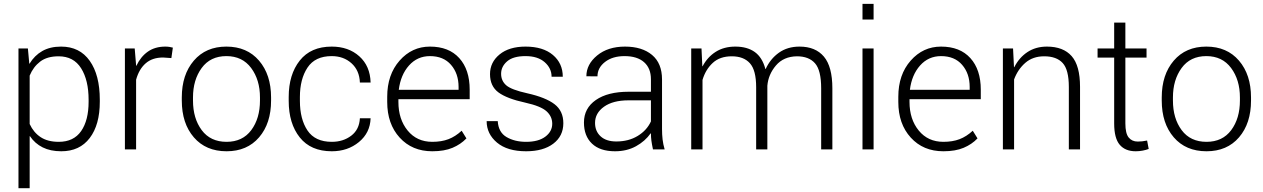

<svg xmlns="http://www.w3.org/2000/svg" viewBox="-20 -782 6613 1005"><path d="M502.4 -249.5Q502.4 -128.9 449.7 -59.6Q397 9.8 300.8 9.8Q244.1 9.8 203.4 -10.5Q162.6 -30.8 136.7 -69.3L135.3 -68.8V203.1H76.7V-528.3H126L133.3 -448.7L134.3 -448.2Q160.6 -491.7 201.4 -514.9Q242.2 -538.1 299.8 -538.1Q397 -538.1 449.7 -463.6Q502.4 -389.2 502.4 -259.8ZM443.8 -259.8Q443.8 -362.3 404.5 -424.8Q365.2 -487.3 286.6 -487.3Q226.6 -487.3 190.4 -459.7Q154.3 -432.1 135.3 -386.2V-132.8Q155.8 -88.4 192.9 -64Q230 -39.6 287.6 -39.6Q365.7 -39.6 404.8 -95.9Q443.8 -152.3 443.8 -249.5Z M877 -478 833.5 -481Q777.3 -481 742.4 -450.4Q707.5 -419.9 692.4 -364.7V0H633.8V-528.3H685.1L692.4 -440.4V-438L693.8 -437.5Q716.3 -485.4 753.9 -511.7Q791.5 -538.1 845.7 -538.1Q856.9 -538.1 867.4 -536.4Q877.9 -534.7 884.8 -532.7Z M931.6 -272Q931.6 -391.1 994.6 -464.6Q1057.6 -538.1 1165 -538.1Q1272.9 -538.1 1335.9 -464.6Q1398.9 -391.1 1398.9 -272V-255.9Q1398.9 -136.2 1336.2 -63.2Q1273.4 9.8 1166 9.8Q1057.6 9.8 994.6 -63.2Q931.6 -136.2 931.6 -255.9ZM990.2 -255.9Q990.2 -162.1 1035.9 -100.8Q1081.5 -39.6 1166 -39.6Q1249.5 -39.6 1295.2 -100.8Q1340.8 -162.1 1340.8 -255.9V-272Q1340.8 -363.8 1294.7 -426Q1248.5 -488.3 1165 -488.3Q1081.1 -488.3 1035.6 -426Q990.2 -363.8 990.2 -272Z M1716.8 -39.6Q1776.4 -39.6 1818.6 -71.8Q1860.8 -104 1863.8 -163.1H1919.9Q1917.5 -86.9 1858.9 -38.6Q1800.3 9.8 1716.8 9.8Q1606.9 9.8 1549.1 -62.7Q1491.2 -135.3 1491.2 -253.9V-274.4Q1491.2 -392.1 1549.1 -465.1Q1606.9 -538.1 1716.3 -538.1Q1804.2 -538.1 1860.8 -487.3Q1917.5 -436.5 1919.9 -350.1H1863.8Q1861.3 -413.6 1819.8 -450.9Q1778.3 -488.3 1716.3 -488.3Q1629.4 -488.3 1589.6 -428.2Q1549.8 -368.2 1549.8 -274.4V-253.9Q1549.8 -158.2 1589.6 -98.9Q1629.4 -39.6 1716.8 -39.6Z M2242.7 9.8Q2137.2 9.8 2072 -61.8Q2006.8 -133.3 2006.8 -248.5V-275.4Q2006.8 -391.1 2071.5 -464.6Q2136.2 -538.1 2230.5 -538.1Q2329.6 -538.1 2384 -477.8Q2438.5 -417.5 2438.5 -312.5V-262.7H2065.4V-248.5Q2065.4 -157.7 2113.8 -98.6Q2162.1 -39.6 2242.7 -39.6Q2291 -39.6 2327.4 -53.5Q2363.8 -67.4 2396.5 -97.7L2421.4 -57.6Q2391.6 -26.4 2348.6 -8.3Q2305.7 9.8 2242.7 9.8ZM2230.5 -488.3Q2164.6 -488.3 2120.8 -439.2Q2077.1 -390.1 2067.4 -312H2380.4V-326.7Q2380.4 -397 2340.8 -442.6Q2301.3 -488.3 2230.5 -488.3Z M2870.6 -134.3Q2870.6 -172.4 2840.8 -199.5Q2811 -226.6 2730 -244.6Q2633.3 -265.6 2589.1 -298.3Q2544.9 -331.1 2544.9 -394Q2544.9 -456.1 2595 -497.1Q2645 -538.1 2731 -538.1Q2822.3 -538.1 2874 -494.4Q2925.8 -450.7 2925.8 -380.4H2867.2Q2867.2 -424.8 2831.1 -456.5Q2794.9 -488.3 2731 -488.3Q2666 -488.3 2634.5 -460.9Q2603 -433.6 2603 -396Q2603 -358.9 2629.9 -335.4Q2656.7 -312 2740.7 -293.5Q2836.4 -272 2882.6 -236.6Q2928.7 -201.2 2928.7 -137.2Q2928.7 -69.8 2876.2 -30Q2823.7 9.8 2733.9 9.8Q2635.7 9.8 2581.5 -35.6Q2527.3 -81.1 2527.3 -147.9H2585.4Q2588.9 -89.4 2631.6 -64.5Q2674.3 -39.6 2733.9 -39.6Q2798.3 -39.6 2834.5 -66.7Q2870.6 -93.8 2870.6 -134.3Z M3397.9 0Q3392.1 -27.3 3389.6 -45.9Q3387.2 -64.5 3387.2 -83.5L3385.7 -84Q3356.9 -43 3309.1 -16.6Q3261.2 9.8 3199.2 9.8Q3120.6 9.8 3078.6 -30.3Q3036.6 -70.3 3036.6 -140.6Q3036.6 -215.3 3098.9 -258.5Q3161.1 -301.8 3270.5 -301.8H3387.2V-367.2Q3387.2 -424.8 3351.3 -456.5Q3315.4 -488.3 3249 -488.3Q3186.5 -488.3 3147 -457.8Q3107.4 -427.2 3107.4 -382.3L3049.3 -382.8Q3049.3 -445.3 3105.7 -491.7Q3162.1 -538.1 3251.5 -538.1Q3340.8 -538.1 3393.1 -494.4Q3445.3 -450.7 3445.3 -366.2V-106.4Q3445.3 -78.1 3448.2 -52.2Q3451.2 -26.4 3459 0ZM3206.1 -41.5Q3270.5 -41.5 3318.1 -70.6Q3365.7 -99.6 3387.2 -146.5V-256.8H3269.5Q3188.5 -256.8 3141.6 -223.4Q3094.7 -189.9 3094.7 -138.7Q3094.7 -95.2 3123.8 -68.4Q3152.8 -41.5 3206.1 -41.5Z M3651.9 -528.3 3656.2 -435.5 3657.7 -435.1Q3683.1 -483.4 3726.3 -510.7Q3769.5 -538.1 3829.1 -538.1Q3891.1 -538.1 3930.7 -509.8Q3970.2 -481.4 3986.3 -420.9H3987.8Q4012.2 -474.1 4057.1 -506.1Q4102.1 -538.1 4165 -538.1Q4248.5 -538.1 4292.7 -485.6Q4336.9 -433.1 4336.9 -319.8V0H4278.3V-319.8Q4278.3 -414.1 4246.1 -450.7Q4213.9 -487.3 4151.4 -487.3Q4081.5 -486.3 4041.5 -439.2Q4001.5 -392.1 3996.6 -333V0H3938V-325.2Q3938 -414.6 3905.3 -450.9Q3872.6 -487.3 3810.5 -487.3Q3748 -487.3 3710.7 -452.6Q3673.3 -418 3657.2 -363.8V0H3598.1V-528.3Z M4552.7 0H4494.6V-528.3H4552.7ZM4552.7 -679.7H4494.6V-761.7H4552.7Z M4918 9.8Q4812.5 9.8 4747.3 -61.8Q4682.1 -133.3 4682.1 -248.5V-275.4Q4682.1 -391.1 4746.8 -464.6Q4811.5 -538.1 4905.8 -538.1Q5004.9 -538.1 5059.3 -477.8Q5113.8 -417.5 5113.8 -312.5V-262.7H4740.7V-248.5Q4740.7 -157.7 4789.1 -98.6Q4837.4 -39.6 4918 -39.6Q4966.3 -39.6 5002.7 -53.5Q5039.1 -67.4 5071.8 -97.7L5096.7 -57.6Q5066.9 -26.4 5023.9 -8.3Q4981 9.8 4918 9.8ZM4905.8 -488.3Q4839.8 -488.3 4796.1 -439.2Q4752.4 -390.1 4742.7 -312H5055.7V-326.7Q5055.7 -397 5016.1 -442.6Q4976.6 -488.3 4905.8 -488.3Z M5282.7 -528.3 5287.6 -430.7 5289.1 -430.2Q5314.5 -480.5 5357.9 -509.3Q5401.4 -538.1 5460 -538.1Q5545.4 -538.1 5589.4 -488.3Q5633.3 -438.5 5633.3 -327.6V0H5574.7V-326.7Q5574.7 -417 5542.5 -452.1Q5510.3 -487.3 5445.8 -487.3Q5386.2 -487.3 5346.9 -453.1Q5307.6 -418.9 5288.1 -366.2V0H5229.5V-528.3Z M5870.6 -663.6V-528.3H5981.4V-480.5H5870.6V-136.2Q5870.6 -83.5 5887.9 -62.3Q5905.3 -41 5935.1 -41Q5947.8 -41 5958 -42.2Q5968.3 -43.5 5984.4 -46.4L5992.7 -2.4Q5979.5 2.9 5961.4 6.3Q5943.4 9.8 5924.8 9.8Q5870.1 9.8 5841.1 -24.2Q5812 -58.1 5812 -136.2V-480.5H5725.1V-528.3H5812V-663.6Z M6061 -272Q6061 -391.1 6124 -464.6Q6187 -538.1 6294.4 -538.1Q6402.3 -538.1 6465.3 -464.6Q6528.3 -391.1 6528.3 -272V-255.9Q6528.3 -136.2 6465.6 -63.2Q6402.8 9.8 6295.4 9.8Q6187 9.8 6124 -63.2Q6061 -136.2 6061 -255.9ZM6119.6 -255.9Q6119.6 -162.1 6165.3 -100.8Q6210.9 -39.6 6295.4 -39.6Q6378.9 -39.6 6424.6 -100.8Q6470.2 -162.1 6470.2 -255.9V-272Q6470.2 -363.8 6424.1 -426Q6377.9 -488.3 6294.4 -488.3Q6210.4 -488.3 6165 -426Q6119.6 -363.8 6119.6 -272Z"/></svg>

Font: Franko
Style: Light
Weight: 300
Designer: Google
Version: Version 1.200310; 2013